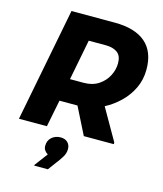

<svg xmlns="http://www.w3.org/2000/svg" viewBox="-138 -821 997 1175"><g transform="rotate(15 360.5 -233.5)"><path d="M27 0 167 -720H441Q569 -720 636 -663Q703 -606 703 -493Q703 -427 676.5 -372.5Q650 -318 607 -277Q564 -236 514 -210L628 -11V0H438L352 -171H238L204 0ZM424 -572H316L266 -315H353Q408 -315 446.5 -340.5Q485 -366 505 -405Q525 -444 525 -485Q525 -532 497.5 -552Q470 -572 424 -572ZM254 165Q244 160 234.5 148Q225 136 225 118Q225 84 248 64Q271 44 304 44Q332 44 348.5 60Q365 76 365 102Q365 129 349 154.5Q333 180 320 196L278 253H192V248Z"/></g></svg>

Font: Kufam
Style: Bold Italic
Weight: 700
Italic angle: -11°
Designer: Artur Schmal
Foundry: Original Type
Version: Version 1.301; ttfautohint (v1.8.3)